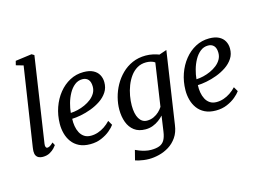

<svg xmlns="http://www.w3.org/2000/svg" viewBox="-131 -1063 2105 1557"><g transform="rotate(-15 921.0 -284.0)"><path d="M153.2 -87.9Q150.7 -70.9 155.1 -61.6Q159.5 -52.4 168 -52.4Q177.2 -52.4 188.7 -58.5Q200.2 -64.6 218.7 -82.3L231.7 -57.1Q227.2 -49.9 212.5 -33.8Q197.7 -17.7 173.1 -3.9Q148.5 10 113.8 10Q96.1 10 81.5 3.9Q67 -2.3 58.7 -16.1Q50.4 -29.9 50.8 -52.1Q50.8 -56.3 51.3 -62.7Q51.9 -69 52.7 -75.6Q53.5 -82.2 54 -86.4L154.2 -746.7L93.2 -764.2L102.1 -799.2L239.6 -817.7L260.3 -805.1Z M722.6 -96Q708.9 -76 679.1 -50.9Q649.4 -25.9 607 -7.8Q564.6 10.4 512.5 10.4Q458.2 10.4 420 -8.6Q381.9 -27.6 358.5 -59.8Q335 -92.1 324.6 -131.9Q314.1 -171.7 314.7 -212.9Q315.6 -285.2 338.1 -349.4Q360.7 -413.7 400.4 -463Q440 -512.3 493.1 -540.7Q546.1 -569 608.2 -569Q657.2 -569 688.7 -552.9Q720.2 -536.9 735.6 -509Q751.1 -481.2 751.3 -446.7Q751.8 -399.6 728.4 -363.9Q705 -328.1 666.8 -302.4Q628.6 -276.8 584.1 -260.2Q539.6 -243.6 496.8 -235.5Q454 -227.3 422.7 -226.6Q420.9 -195.2 426 -164.7Q431.1 -134.2 444.3 -109.2Q457.4 -84.2 479.9 -69.4Q502.3 -54.6 535.1 -54.6Q565.6 -54.6 594.6 -64.4Q623.7 -74.2 650.5 -92.1Q677.3 -110 700.3 -134.5ZM584.9 -515.5Q547.9 -515.5 519.3 -492.5Q490.7 -469.5 470.6 -433Q450.5 -396.5 439 -354.9Q427.4 -313.2 424.1 -275.5Q451.8 -276.5 483 -283.8Q514.3 -291.1 544.2 -304.7Q574.1 -318.2 598.6 -337.5Q623 -356.9 637.4 -382Q651.8 -407.2 651.4 -437.6Q651 -476.5 633.3 -496Q615.6 -515.5 584.9 -515.5Z M1214.3 38Q1206.3 97.6 1178 138.3Q1149.8 179.1 1110.2 203.6Q1070.5 228 1026.5 238.9Q982.6 249.8 942.1 249.8Q920 249.8 897.3 246.8Q874.5 243.7 855.9 239.4Q837.3 235.1 827.4 231L848.5 148.4Q859.2 153.9 879.5 161.9Q899.8 169.8 925.3 176.1Q950.8 182.5 977 182.5Q1018.1 182.5 1045.4 172.3Q1072.8 162.2 1088.4 136.9Q1104.1 111.5 1110.5 66.4L1129.3 -64.4Q1112.7 -45.9 1089.8 -28.9Q1066.9 -11.9 1038.3 -0.9Q1009.7 10 976.2 10Q919.1 10 882.5 -17.7Q845.8 -45.4 828.3 -92.7Q810.7 -140 810.7 -199.2Q810.7 -248.2 824 -300.1Q837.3 -351.9 863.7 -399.6Q890.1 -447.3 928.7 -485.4Q967.3 -523.6 1017.9 -545.8Q1068.5 -568 1130.7 -568Q1160.3 -568 1190.3 -561.5Q1220.3 -554.9 1240.8 -546.4L1304.5 -568ZM1192.1 -494Q1177.3 -504.5 1158.1 -509.1Q1138.9 -513.8 1119 -513.8Q1076.6 -513.8 1043.7 -494.3Q1010.8 -474.8 986.9 -442Q962.9 -409.1 947.4 -368.8Q931.8 -328.4 924.3 -286Q916.8 -243.5 916.8 -205.2Q916.8 -169.9 922.7 -142.2Q928.6 -114.5 940.2 -95Q951.9 -75.5 968.6 -65.3Q985.3 -55.1 1006.5 -55.1Q1036.9 -55.1 1062.5 -66.9Q1088 -78.7 1107.5 -97Q1127 -115.4 1139 -134.8Z M1777.6 -96Q1763.9 -76 1734.1 -50.9Q1704.4 -25.9 1662 -7.8Q1619.6 10.4 1567.5 10.4Q1513.2 10.4 1475 -8.6Q1436.9 -27.6 1413.5 -59.8Q1390 -92.1 1379.6 -131.9Q1369.1 -171.7 1369.7 -212.9Q1370.6 -285.2 1393.1 -349.4Q1415.7 -413.7 1455.4 -463Q1495 -512.3 1548.1 -540.7Q1601.1 -569 1663.2 -569Q1712.2 -569 1743.7 -552.9Q1775.2 -536.9 1790.6 -509Q1806.1 -481.2 1806.3 -446.7Q1806.8 -399.6 1783.4 -363.9Q1760 -328.1 1721.8 -302.4Q1683.6 -276.8 1639.1 -260.2Q1594.6 -243.6 1551.8 -235.5Q1509 -227.3 1477.7 -226.6Q1475.9 -195.2 1481 -164.7Q1486.1 -134.2 1499.3 -109.2Q1512.4 -84.2 1534.9 -69.4Q1557.3 -54.6 1590.1 -54.6Q1620.6 -54.6 1649.6 -64.4Q1678.7 -74.2 1705.5 -92.1Q1732.3 -110 1755.3 -134.5ZM1639.9 -515.5Q1602.9 -515.5 1574.3 -492.5Q1545.7 -469.5 1525.6 -433Q1505.5 -396.5 1494 -354.9Q1482.4 -313.2 1479.1 -275.5Q1506.8 -276.5 1538 -283.8Q1569.3 -291.1 1599.2 -304.7Q1629.1 -318.2 1653.6 -337.5Q1678 -356.9 1692.4 -382Q1706.8 -407.2 1706.4 -437.6Q1706 -476.5 1688.3 -496Q1670.6 -515.5 1639.9 -515.5Z"/></g></svg>

Font: Merriweather Light
Style: Italic
Weight: 300
Italic angle: -7.8°
Designer: Eben Sorkin
Foundry: Eben Sorkin
Version: Version 2.101